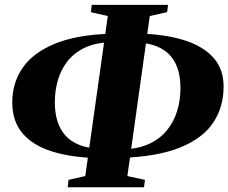

<svg xmlns="http://www.w3.org/2000/svg" viewBox="-20 -778 968 814"><path d="M267 16 270.5 -15.5 341.5 -31.5 437 -710 365.5 -726.5 369 -757.5H692.5L688.5 -726.5L615 -710L520 -31.5L594.5 -15.5L590.5 16ZM383 -108Q278 -111.5 198.8 -136.5Q119.5 -161.5 75.8 -212.5Q32 -263.5 32 -344Q32 -426 75.5 -489.8Q119 -553.5 211 -592Q303 -630.5 449 -635L446 -599Q381.5 -596.5 337 -574.5Q292.5 -552.5 265 -516.8Q237.5 -481 225 -436.8Q212.5 -392.5 212.5 -345.5Q212.5 -283 232.8 -240.8Q253 -198.5 292.2 -175.5Q331.5 -152.5 389.5 -147.5ZM494.5 -108.5 500.5 -145Q566 -146.5 612.5 -168.2Q659 -190 688.2 -226.2Q717.5 -262.5 731.2 -308Q745 -353.5 745 -402.5Q745 -467 724 -509.2Q703 -551.5 661.5 -573.5Q620 -595.5 556.5 -598.5L562.5 -636Q678 -633.5 759.5 -608Q841 -582.5 884.5 -533.8Q928 -485 928 -411.5Q928 -324.5 884 -258.2Q840 -192 744.5 -153Q649 -114 494.5 -108.5Z"/></svg>

Font: Merriweather 96pt Black
Style: Italic
Weight: 900
Italic angle: -7.8°
Version: Version 2.101